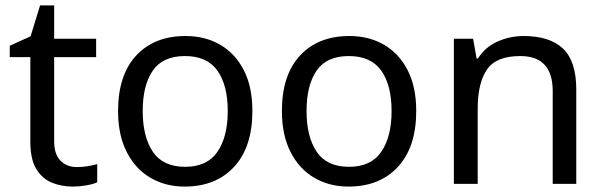

<svg xmlns="http://www.w3.org/2000/svg" viewBox="-20 -679 2229 709"><path d="M264 -62Q284 -62 305 -65.5Q326 -69 339 -73V-6Q325 1 299 5.5Q273 10 249 10Q207 10 171.5 -4.5Q136 -19 114 -55Q92 -91 92 -156V-468H16V-510L93 -545L128 -659H180V-536H335V-468H180V-158Q180 -109 203.5 -85.5Q227 -62 264 -62Z M912 -269Q912 -136 844.5 -63Q777 10 662 10Q591 10 535.5 -22.5Q480 -55 448 -117.5Q416 -180 416 -269Q416 -402 483 -474Q550 -546 665 -546Q738 -546 793.5 -513.5Q849 -481 880.5 -419.5Q912 -358 912 -269ZM507 -269Q507 -174 544.5 -118.5Q582 -63 664 -63Q745 -63 783 -118.5Q821 -174 821 -269Q821 -364 783 -418Q745 -472 663 -472Q581 -472 544 -418Q507 -364 507 -269Z M1517 -269Q1517 -136 1449.5 -63Q1382 10 1267 10Q1196 10 1140.5 -22.5Q1085 -55 1053 -117.5Q1021 -180 1021 -269Q1021 -402 1088 -474Q1155 -546 1270 -546Q1343 -546 1398.5 -513.5Q1454 -481 1485.5 -419.5Q1517 -358 1517 -269ZM1112 -269Q1112 -174 1149.5 -118.5Q1187 -63 1269 -63Q1350 -63 1388 -118.5Q1426 -174 1426 -269Q1426 -364 1388 -418Q1350 -472 1268 -472Q1186 -472 1149 -418Q1112 -364 1112 -269Z M1914 -546Q2010 -546 2059 -499.5Q2108 -453 2108 -349V0H2021V-343Q2021 -472 1901 -472Q1812 -472 1778 -422Q1744 -372 1744 -278V0H1656V-536H1727L1740 -463H1745Q1771 -505 1817 -525.5Q1863 -546 1914 -546Z"/></svg>

Font: Noto Sans Medefaidrin
Style: Regular
Weight: 400
Designer: Dalton Maag Ltd
Foundry: Dalton Maag Ltd
Version: Version 1.002; ttfautohint (v1.8.4.7-5d5b)